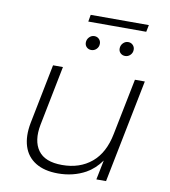

<svg xmlns="http://www.w3.org/2000/svg" viewBox="-88 -877 845 956"><g transform="rotate(10 334.5 -399.0)"><path d="M269 4Q200 4 155.5 -23.5Q111 -51 95 -101.5Q79 -152 92 -220L152 -522H202L142 -220Q126 -137 160.5 -89Q195 -41 282 -41Q371 -41 430.5 -90.5Q490 -140 509 -238L566 -522H616L512 0H463L483 -99Q451 -54 408 -30Q346 4 269 4ZM497 -630Q483 -630 473.5 -639Q464 -648 464 -662Q464 -678 475 -689.5Q486 -701 501 -701Q515 -701 524.5 -691.5Q534 -682 534 -668Q534 -652 523 -641Q512 -630 497 -630ZM326 -630Q312 -630 302.5 -639Q293 -648 293 -662Q293 -678 304 -689.5Q315 -701 330 -701Q344 -701 353.5 -691.5Q363 -682 363 -668Q363 -652 352 -641Q341 -630 326 -630ZM287 -767 293 -802H587L580 -767Z"/></g></svg>

Font: Montserrat Thin Light
Style: Italic
Weight: 300
Italic angle: -11.3°
Version: Version 9.000